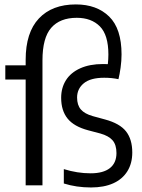

<svg xmlns="http://www.w3.org/2000/svg" viewBox="-20 -838 644 868"><path d="M578 -148.5Q578 -99.5 555.8 -63.8Q533.5 -28 491.8 -9.2Q450 9.5 391.5 9.5Q325.5 9.5 268.5 -8.5V-73.5Q329.5 -54.5 389.5 -54.5Q447 -54.5 476.8 -78Q506.5 -101.5 506.5 -146Q506.5 -183.5 488.8 -203.8Q471 -224 433.5 -234.5L378.5 -249Q314.5 -266 285.5 -302Q256.5 -338 256.5 -396Q256.5 -441 278.2 -475.5Q300 -510 342.8 -529.2Q385.5 -548.5 445.5 -548.5Q459 -548.5 467.5 -548Q470 -571.5 470 -591.5Q470 -680 431.5 -718.8Q393 -757.5 327 -757.5Q251 -757.5 211.5 -712.2Q172 -667 172 -565V0H96V-478.5H4V-542.5H96V-567.5Q96 -691 155.8 -754.5Q215.5 -818 323 -818Q417.5 -818 473.5 -763.2Q529.5 -708.5 529.5 -592Q529.5 -562.5 525.2 -532.2Q521 -502 515.5 -480Q486 -486.5 451 -486.5Q389 -486.5 358.8 -461.5Q328.5 -436.5 328.5 -397Q328.5 -363 345.5 -343.2Q362.5 -323.5 399.5 -313L454.5 -298Q521.5 -280 549.8 -244Q578 -208 578 -148.5Z"/></svg>

Font: Encode Sans Condensed
Style: Regular
Weight: 400
Width: 3
Designer: Multiple Designers
Foundry: Impallari Type
Version: Version 2.000